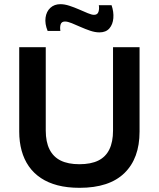

<svg xmlns="http://www.w3.org/2000/svg" viewBox="-20 -886 760 919"><path d="M361 13Q302 13 256 1Q210 -11 175.5 -34Q141 -57 118 -90Q95 -123 83.5 -165Q72 -207 72 -256V-660H199V-261Q199 -207 217 -171Q235 -135 270.5 -117.5Q306 -100 360 -100Q415 -100 450.5 -117.5Q486 -135 503.5 -171Q521 -207 521 -261V-660H648V-256Q648 -128 575.5 -57.5Q503 13 361 13ZM456 -731Q435 -731 411.5 -739Q388 -747 365.5 -757Q343 -767 323.5 -775Q304 -783 291 -783Q275 -783 270.5 -770Q266 -757 269 -738H208Q194 -772 198 -801.5Q202 -831 221 -848.5Q240 -866 269 -866Q289 -866 312 -858.5Q335 -851 358 -841Q381 -831 400 -823Q419 -815 430 -815Q447 -815 451.5 -830Q456 -845 453 -861H514Q525 -829 522.5 -799Q520 -769 503.5 -750Q487 -731 456 -731Z"/></svg>

Font: Bricolage Grotesque 17pt SemiBold
Style: Regular
Weight: 600
Version: Version 1.001;gftools[0.9.33.dev8+g029e19f]